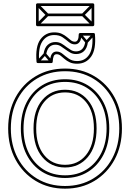

<svg xmlns="http://www.w3.org/2000/svg" viewBox="-20 -1111 780 1151"><path d="M370 -60Q296 -60 240 -95.5Q184 -131 152.5 -194Q121 -257 121 -341Q121 -341 121 -341Q121 -341 121 -341Q121 -425 152.5 -488Q184 -551 240 -585.5Q296 -620 370 -620Q370 -620 370 -620Q370 -620 370 -620Q444 -620 500 -585Q556 -550 587.5 -487.5Q619 -425 619 -341Q619 -341 619 -341Q619 -341 619 -341Q619 -257 587.5 -194Q556 -131 500 -95.5Q444 -60 370 -60Q370 -60 370 -60Q370 -60 370 -60ZM370 -44Q370 -44 370 -44Q370 -44 370 -44Q448 -44 507.5 -81Q567 -118 601 -185Q635 -252 635 -341Q635 -341 635 -341Q635 -341 635 -341Q635 -430 601 -496Q567 -562 507.5 -599Q448 -636 370 -636Q370 -636 370 -636Q370 -636 370 -636Q292 -636 232.5 -599.5Q173 -563 139 -496.5Q105 -430 105 -341Q105 -341 105 -341Q105 -341 105 -341Q105 -252 139 -185Q173 -118 232.5 -81Q292 -44 370 -44ZM370 -123Q292 -123 244.5 -181.5Q197 -240 197 -341Q197 -442 244.5 -499.5Q292 -557 370 -557Q448 -557 495.5 -499.5Q543 -442 543 -341Q543 -240 495.5 -181.5Q448 -123 370 -123ZM370 4Q275 4 201.5 -40.5Q128 -85 86.5 -163Q45 -241 45 -341Q45 -441 86.5 -518.5Q128 -596 201.5 -640Q275 -684 370 -684Q465 -684 538.5 -640Q612 -596 653.5 -518.5Q695 -441 695 -341Q695 -241 653.5 -163Q612 -85 538.5 -40.5Q465 4 370 4ZM370 -107Q454 -107 506.5 -169.5Q559 -232 559 -341Q559 -449 506.5 -511Q454 -573 370 -573Q286 -573 233.5 -511.5Q181 -450 181 -341Q181 -232 233.5 -169.5Q286 -107 370 -107ZM370 20Q469 20 546 -26.5Q623 -73 667 -154.5Q711 -236 711 -341Q711 -446 667 -527Q623 -608 546 -654Q469 -700 370 -700Q271 -700 194 -654Q117 -608 73 -527Q29 -446 29 -341Q29 -236 73 -154.5Q117 -73 194 -26.5Q271 20 370 20ZM241 -788 257 -786Q262 -815 276 -829Q290 -843 312 -843Q312 -843 312 -843Q312 -843 312 -843Q330 -843 344 -834Q358 -825 370 -816Q370 -816 370 -816Q370 -816 370 -816Q385 -805 400.5 -796Q416 -787 436 -787Q436 -787 436 -787Q436 -787 436 -787Q465 -787 483.5 -804.5Q502 -822 507 -858L491 -860Q487 -832 473 -817.5Q459 -803 436 -803Q436 -803 436 -803Q436 -803 436 -803Q419 -803 405.5 -811Q392 -819 380 -828Q380 -828 380 -828Q380 -828 380 -828Q365 -840 349 -849.5Q333 -859 312 -859Q312 -859 312 -859Q312 -859 312 -859Q285 -859 266 -842Q247 -825 241 -788ZM282 -736 294 -746 255 -792Q253 -795 249 -795Q245 -795 243 -792L201 -746L213 -736L255 -782Q257 -784 249 -784.5Q241 -785 243 -782ZM466 -910 454 -900 493 -854Q495 -851 499 -851Q503 -851 505 -854L547 -900L535 -910L493 -864Q491 -862 499 -861.5Q507 -861 505 -864ZM452 -905Q452 -885 446.5 -873Q441 -861 429 -861Q416 -861 405 -869.5Q394 -878 381 -889Q368 -900 350 -908.5Q332 -917 305 -917Q253 -917 222 -874.5Q191 -832 199 -740Q199 -737 201.5 -735Q204 -733 207 -733H288Q291 -733 293.5 -735Q296 -737 296 -741Q297 -763 302 -774.5Q307 -786 319 -786Q332 -786 343 -777.5Q354 -769 367 -757.5Q380 -746 398 -737.5Q416 -729 442 -729Q496 -729 526.5 -772Q557 -815 549 -906Q549 -909 546.5 -911Q544 -913 541 -913H460Q457 -913 454.5 -910.5Q452 -908 452 -905ZM468 -905 460 -897H541L533 -904Q540 -823 515 -784Q490 -745 442 -745Q413 -745 393 -759Q373 -773 356 -787.5Q339 -802 319 -802Q301 -802 291 -787.5Q281 -773 280 -741L288 -749H207L215 -742Q208 -823 233.5 -862Q259 -901 305 -901Q336 -901 356 -887Q376 -873 392.5 -859Q409 -845 429 -845Q447 -845 457.5 -860Q468 -875 468 -905ZM210 -1089 198 -1077 258 -1016Q260 -1014 260 -1022Q260 -1030 258 -1028L198 -968L210 -956L270 -1016Q272 -1018 272 -1021.5Q272 -1025 270 -1028ZM264 -1030V-1014H477V-1030ZM531 -956 543 -968 483 -1028Q481 -1030 481 -1022Q481 -1014 483 -1016L543 -1077L531 -1089L471 -1028Q469 -1025 469 -1021.5Q469 -1018 471 -1016ZM204 -954H537Q540 -954 542.5 -956.5Q545 -959 545 -962V-1083Q545 -1086 542.5 -1088.5Q540 -1091 537 -1091H204Q201 -1091 198.5 -1088.5Q196 -1086 196 -1083V-962Q196 -959 198.5 -956.5Q201 -954 204 -954ZM204 -970 212 -962V-1083L204 -1075H537L529 -1083V-962L537 -970Z"/></svg>

Font: Tilt Prism
Style: Regular
Weight: 400
Version: Version 1.000